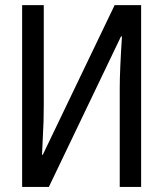

<svg xmlns="http://www.w3.org/2000/svg" viewBox="-20 -734 640 754"><path d="M66.9 -713.9H151.9V-323.2Q151.9 -253.9 148.4 -199.2L145 -126H147.9L430.2 -713.9H534.2V0H450.2V-387.2Q450.2 -455.6 459 -590.8H455.1L171.9 0H66.9Z"/></svg>

Font: Droid Sans Mono
Style: Regular
Weight: 400
Monospace: yes
Foundry: Ascender Corporation
Version: Version 1.00 build 112